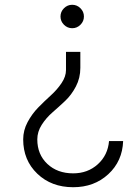

<svg xmlns="http://www.w3.org/2000/svg" viewBox="-20 -533 584 803"><path d="M247.5 -498.5Q262 -513 282 -513Q302 -513 316.5 -498.5Q331 -484 331 -464Q331 -444 316.5 -429.5Q302 -415 282 -415Q262 -415 247.5 -429.5Q233 -444 233 -464Q233 -484 247.5 -498.5ZM316 -249Q316 -207 297.5 -171.5Q279 -136 252.5 -111Q226 -86 199.5 -63Q173 -40 154.5 -11Q136 18 136 50Q136 113 178 152.5Q220 192 286 192Q347 192 389 154Q431 116 436 57H495Q492 141 433 195.5Q374 250 286 250Q195 250 136 193.5Q77 137 77 50Q77 12 95.5 -22.5Q114 -57 140 -83.5Q166 -110 192.5 -134Q219 -158 237.5 -185.5Q256 -213 256 -240V-316H316Z"/></svg>

Font: Oakes Grotesk Light
Style: Italic
Weight: 300
Italic angle: -8°
Designer: Samuel Oakes
Foundry: Samuel Oakes
Version: Version 1.000;PS 001.000;hotconv 1.0.88;makeotf.lib2.5.64775